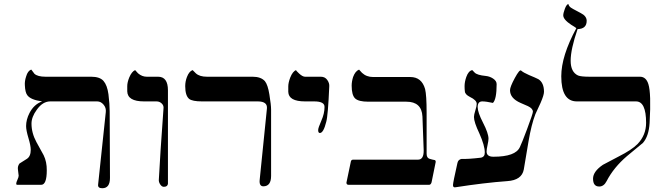

<svg xmlns="http://www.w3.org/2000/svg" viewBox="-20 -951 3388 988"><path d="M545.9 -35.6Q545.9 17.6 506.3 17.6Q482.4 17.6 484.9 -1.5L524.4 -374.5Q526.9 -396 512.9 -412.6Q499 -429.2 480 -429.2H238.8Q199.2 -429.2 168.9 -385.7Q142.1 -349.1 142.1 -314.9Q142.1 -266.6 167.5 -219.7Q204.1 -152.3 204.6 -152.3Q221.2 -118.2 220.7 -74.7Q220.7 0 191.9 0H68.4Q63.5 0 63.5 -6.3Q63.5 -12.7 69.8 -26.1Q76.2 -39.6 76.2 -48.3Q76.2 -44.4 72.3 -78.6Q69.8 -95.2 80.1 -109.4Q97.7 -120.6 117.9 -133.3Q138.2 -146 138.2 -180.2Q138.2 -201.7 126.2 -241.2Q114.3 -280.8 114.3 -302.2Q114.3 -335.4 131.8 -369.6Q154.8 -414.1 196.8 -429.2Q138.2 -437 120.6 -460.9Q109.4 -475.1 107.9 -512.7Q106.4 -533.2 114.3 -557.1Q123 -587.4 141.1 -592.8Q148.9 -582.5 157.2 -571.3Q173.8 -556.2 214.4 -556.2H449.2Q493.7 -556.2 512.7 -534.4Q531.7 -512.7 538.1 -465.8Q544.4 -415 544.4 -378.4Z M844.2 -45.9V-4.9Q841.8 10.3 822.8 10.3Q812.5 10.3 804.2 -2.4Q795.9 -15.1 797.4 -27.8Q803.7 -150.9 821.3 -392.1Q823.7 -407.2 812.5 -418.2Q801.3 -429.2 785.6 -429.2H721.2Q636.2 -429.2 634.8 -481V-507.8Q634.8 -526.9 645 -552.2Q657.7 -582.5 675.3 -590.3Q681.6 -582.5 690.4 -573.7Q710.9 -556.2 734.9 -556.2H793.5Q844.2 -556.2 844.2 -486.3Z M1375 -387.2V-45.9Q1375 7.3 1335.4 7.8Q1312.5 7.8 1316.4 -26.9L1353.5 -392.1Q1357.4 -428.7 1307.6 -429.2H1019.5Q970.2 -429.2 953.6 -441.9Q933.1 -458.5 933.1 -507.8Q933.1 -531.7 941.9 -554.7Q953.1 -584 971.2 -590.3L987.8 -573.7Q1006.8 -556.2 1044.9 -556.2H1279.8Q1322.8 -556.2 1343.3 -533.2Q1358.4 -514.2 1366.2 -464.8Q1375 -411.1 1375 -387.2Z M1674.3 -506.3Q1668 -356.4 1658.7 -323.7Q1644.5 -266.6 1626 -266.6Q1617.2 -266.6 1617.2 -281.7Q1617.2 -293 1633.5 -329.8Q1649.9 -366.7 1649.9 -399.9Q1651.4 -429.2 1596.7 -429.2H1549.8Q1464.8 -429.2 1463.4 -478.5V-506.3Q1463.4 -525.4 1473.6 -552.2Q1486.3 -584 1503.9 -590.3Q1501.5 -588.9 1519.3 -572.5Q1537.1 -556.2 1549.8 -556.2H1630.9Q1652.3 -556.2 1664.1 -539.6Q1675.8 -522.9 1674.3 -506.3Z M2222.2 -118.2 2200.7 -12.7Q2196.8 0 2188 0H1773.9Q1762.7 0 1762.7 -11.2L1785.6 -120.6Q1788.1 -129.4 1796.9 -129.4H2130.9Q2161.1 -129.4 2160.2 -177.7L2153.8 -351.6Q2149.9 -427.7 2071.3 -427.7H1875.5Q1824.7 -427.7 1807.1 -444.8Q1789.6 -461.9 1789.6 -510.3Q1789.6 -530.8 1796.9 -554.7Q1808.1 -585 1827.6 -592.8Q1834 -585 1842.8 -576.2Q1865.7 -554.7 1899.9 -554.7H2091.3Q2149.9 -554.7 2167.5 -492.7Q2175.3 -460.9 2175.3 -372.1V-160.2Q2175.3 -138.7 2189.9 -134Q2204.6 -129.4 2218.3 -127Q2222.2 -124.5 2222.2 -118.2Z M2779.3 -478.5Q2779.3 -461.9 2761.7 -421.4Q2749 -392.1 2734.9 -363.3Q2714.4 -310.1 2699.7 -223.6Q2687 -151.4 2675.3 -78.6Q2665 -23.9 2590.3 -19Q2471.2 -10.3 2323.7 12.7Q2311 15.1 2311 1.5Q2311 -11.2 2334 -112.8Q2337.9 -130.4 2355.5 -133.3Q2388.7 -131.8 2454.6 -139.6Q2475.1 -143.6 2474.6 -166.5Q2474.6 -202.1 2446.8 -264.2Q2418.9 -322.8 2418.9 -349.1Q2418.9 -360.4 2426 -382.6Q2433.1 -404.8 2433.1 -416.5Q2433.1 -435.5 2398.4 -452.1Q2373 -464.8 2372.1 -481Q2370.6 -492.2 2370.6 -507.8Q2370.6 -529.3 2379.4 -554.7Q2390.6 -586.4 2410.2 -590.3L2422.4 -577.6Q2434.6 -564.5 2480 -560.1Q2500 -558.1 2517.1 -546.9Q2535.6 -534.7 2535.6 -518.1Q2535.6 -440.4 2516.6 -421.4Q2481 -429.2 2461.9 -429.2Q2438 -429.2 2438 -399.9Q2438 -373 2465.8 -319.1Q2493.7 -265.1 2493.7 -237.3Q2493.7 -226.1 2488.8 -204.3Q2483.9 -182.6 2483.9 -171.4Q2483.9 -144.5 2519 -144.5Q2633.3 -144.5 2655.3 -194.3Q2665.5 -214.8 2691.9 -285.6Q2722.2 -366.7 2722.2 -376Q2722.2 -392.6 2696.8 -404.8Q2677.7 -413.6 2658.7 -421.4Q2604 -445.3 2604.5 -487.3Q2604.5 -503.9 2629.2 -549.6Q2653.8 -595.2 2661.6 -587.9Q2672.9 -577.6 2702.1 -564.9Q2736.3 -550.8 2750.5 -543.5Q2779.3 -525.4 2779.3 -478.5Z M3322.8 -318.8Q3318.8 -250.5 3288.6 -215.8Q3248 -181.6 3206.1 -147.5Q3137.7 -88.9 3101.6 -19Q3087.4 8.8 3063.5 8.8Q3031.7 8.8 3031.7 -31.7Q3031.7 -68.4 3082.5 -103Q3090.3 -107.9 3164.1 -146Q3230 -179.2 3260.3 -209.5Q3304.7 -255.4 3304.7 -318.8Q3304.7 -429.2 3252.9 -429.2H2948.2Q2868.2 -429.2 2868.2 -558.6Q2868.2 -662.6 2945.8 -806.2Q2938 -812.5 2918.9 -823.7Q2878.4 -850.6 2878.4 -872.1Q2878.4 -883.3 2886.7 -905.8Q2895 -928.2 2904.8 -930.7V-929.2Q2907.2 -921.4 2913.1 -915.3Q2918.9 -909.2 2968.3 -883.8Q2998.5 -868.7 2999 -844.2Q2999 -802.2 2952.1 -801.3Q2916.5 -697.3 2916.5 -638.7Q2916.5 -580.1 2954.6 -562.5Q2969.7 -556.2 3014.2 -556.2H3272.9Q3304.7 -556.2 3316.4 -518.1Q3331.5 -471.2 3322.8 -318.8Z"/></svg>

Font: Accordance
Style: Regular
Weight: 400
Version: Version 1.1 (build May 11, 2018) Miklal Software Solutions, 